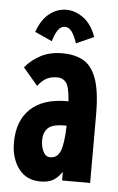

<svg xmlns="http://www.w3.org/2000/svg" viewBox="-50 -684 449 730"><g transform="rotate(5 175.0 -318.5)"><path d="M132 11Q78 11 48.5 -28.5Q19 -68 19 -128Q19 -211 67 -256.5Q115 -302 206 -302Q208 -302 212 -302Q208 -358 195.5 -373.5Q183 -389 162 -389Q140 -389 123 -381Q106 -373 88 -350L32 -416Q57 -446 92 -464Q127 -482 174 -482Q219 -482 252 -464.5Q285 -447 303 -399Q321 -351 321 -259V0H214V-33Q198 -10 180 0.5Q162 11 132 11ZM125 -146Q125 -121 134.5 -102.5Q144 -84 161 -84Q188 -84 199.5 -111.5Q211 -139 213 -209Q207 -209 205 -209Q158 -209 141.5 -192Q125 -175 125 -146ZM129 -524 63 -554Q80 -602 109.5 -625Q139 -648 174 -648Q208 -648 239.5 -625Q271 -602 288 -554L221 -524Q212 -551 201 -567Q190 -583 174 -583Q158 -583 147 -566.5Q136 -550 129 -524Z"/></g></svg>

Font: Inconsolata ExtraCondensed Black
Style: Regular
Weight: 900
Width: 2
Monospace: yes
Designer: Raph Levien, Cyreal, Brenton Simpson
Foundry: Raph Levien, Cyreal, Google
Version: Version 3.001; ttfautohint (v1.8.2.53-6de2)